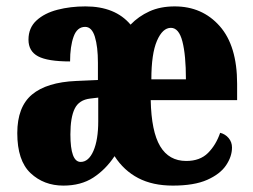

<svg xmlns="http://www.w3.org/2000/svg" viewBox="-20 -570 791 600"><path d="M178 10Q117 10 75.5 -29Q34 -68 34 -154Q34 -236 80 -274.5Q126 -313 218 -317L286 -320V-374Q286 -424 276.5 -455Q267 -486 246 -486Q221 -486 210 -455.5Q199 -425 199 -378Q129 -378 99 -394Q69 -410 69 -446Q69 -483 94 -506Q119 -529 159.5 -539.5Q200 -550 247 -550Q340 -550 388 -493Q413 -519 447 -534.5Q481 -550 526 -550Q612 -550 666.5 -488.5Q721 -427 721 -308V-257H451Q453 -159 480.5 -113Q508 -67 562 -67Q605 -67 630 -92Q655 -117 668 -155Q684 -151 694.5 -138.5Q705 -126 705 -109Q705 -81 686.5 -53.5Q668 -26 627.5 -8Q587 10 520 10Q457 10 412 -13.5Q367 -37 338 -82Q310 -40 271.5 -15Q233 10 178 10ZM561 -322Q561 -398 550 -440.5Q539 -483 514 -483Q488 -483 470.5 -442.5Q453 -402 453 -322ZM232 -64Q257 -64 272 -98.5Q287 -133 287 -191V-265L262 -262Q227 -258 213.5 -230.5Q200 -203 200 -150Q200 -64 232 -64Z"/></svg>

Font: Noto Serif Armenian ExtraCondensed Black
Style: Regular
Weight: 900
Width: 2
Designer: Monotype Design Team
Foundry: Monotype Imaging Inc.
Version: Version 2.008; ttfautohint (v1.8.4.7-5d5b)